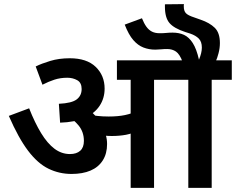

<svg xmlns="http://www.w3.org/2000/svg" viewBox="-20 -916 1150 936"><path d="M731 -527V0H617V-527H550V-622H829V-527ZM320 -632Q403 -632 446.5 -590Q490 -548 490 -484Q490 -437 465.5 -400Q441 -363 392.5 -341.5Q344 -320 273 -318L267 -410Q330 -413 354 -431.5Q378 -450 378 -482Q378 -513 356.5 -525Q335 -537 308 -537Q274 -537 245 -527.5Q216 -518 187 -503L154 -592Q182 -606 225 -619Q268 -632 320 -632ZM502 -214Q502 -167 481 -134Q460 -101 421.5 -84.5Q383 -68 329 -68Q269 -68 216.5 -93.5Q164 -119 117 -181Q70 -243 23 -351L122 -388Q150 -317 180.5 -267Q211 -217 245.5 -191Q280 -165 321 -165Q353 -165 371 -181Q389 -197 389 -229Q389 -273 363 -304.5Q337 -336 290 -365L361 -381L416 -379Q431 -367 446 -350.5Q461 -334 471 -317L480 -297Q490 -278 496 -257Q502 -236 502 -214ZM510 -348Q555 -348 589 -355Q623 -362 662 -380V-284Q627 -265 594.5 -259Q562 -253 525 -253Q507 -253 486.5 -255Q466 -257 448.5 -260.5Q431 -264 419 -266L394 -345L406 -359Q428 -354 453.5 -351Q479 -348 510 -348ZM1012 -527V0H898V-527H814V-622H1110V-527ZM870 -615Q856 -652 838 -664.5Q820 -677 795 -677Q779 -677 764.5 -675.5Q750 -674 737 -674Q706 -674 679 -684.5Q652 -695 629.5 -721Q607 -747 588 -796L672 -827Q682 -802 693.5 -786Q705 -770 720.5 -762Q736 -754 759 -754Q777 -754 791.5 -755.5Q806 -757 821 -757Q853 -757 877 -746Q901 -735 919.5 -706.5Q938 -678 950 -625Q957 -642 960.5 -656.5Q964 -671 964 -684Q964 -713 949 -728Q934 -743 908 -752L883 -760Q828 -778 806 -804Q784 -830 784 -883Q784 -886 784 -889Q784 -892 784 -895L877 -896Q876 -894 876 -891Q876 -888 876 -884Q876 -863 886 -852Q896 -841 927 -831L958 -820Q1002 -805 1027 -780.5Q1052 -756 1052 -706Q1052 -682 1045.5 -657Q1039 -632 1031 -615Z"/></svg>

Font: Noto Sans Devanagari SemiBold
Style: Regular
Weight: 600
Version: Version 2.003